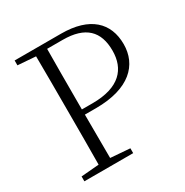

<svg xmlns="http://www.w3.org/2000/svg" viewBox="-166 -859 960 995"><g transform="rotate(-30 314.0 -361.5)"><path d="M56 -694 163 -686C164 -588 164 -489 164 -390V-333C164 -234 164 -135 163 -38L56 -29V0H348V-29L232 -38L231 -298H297C499 -298 588 -391 588 -514C588 -642 505 -723 334 -723H56ZM231 -329V-390C231 -491 231 -592 232 -691H325C461 -691 521 -629 521 -514C521 -405 457 -329 295 -329Z"/></g></svg>

Font: Noto Serif CJK SC ExtraLight
Style: Regular
Weight: 200
Designer: Ryoko NISHIZUKA 西塚涼子 (kana & ideographs); Frank Grießhammer (Latin, Greek & Cyrillic); Wenlong ZHANG 张文龙 (bopomofo); San
Foundry: Adobe
Version: Version 2.001;hotconv 1.1.0;makeotfexe 2.6.0